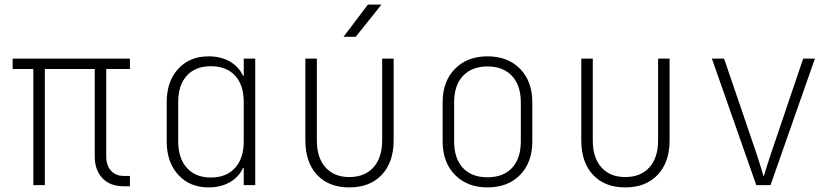

<svg xmlns="http://www.w3.org/2000/svg" viewBox="-20 -805 3640 835"><path d="M517 5Q459 5 425.5 -30Q392 -65 392 -125V-505H175V0H125V-505H35V-550H545V-505H442V-125Q442 -86 462.5 -63Q483 -40 517 -40H545V5Z M887 10Q805 10 755 -45Q705 -100 705 -190V-361Q705 -451 755 -505.5Q805 -560 887 -560Q940 -560 979.5 -537.5Q1019 -515 1037 -475H1040V-550H1090V0H1040V-75H1037Q1019 -35 979.5 -12.5Q940 10 887 10ZM897 -33Q965 -33 1002.5 -75Q1040 -117 1040 -190V-361Q1040 -435 1002.5 -476Q965 -517 897 -517Q830 -517 792.5 -476Q755 -435 755 -361V-190Q755 -117 792.5 -75Q830 -33 897 -33Z M1499 10Q1410 10 1359 -44.5Q1308 -99 1308 -194V-550H1358V-194Q1358 -119 1395.5 -77Q1433 -35 1499 -35Q1566 -35 1604 -77Q1642 -119 1642 -194V-550H1692V-194Q1692 -100 1640.5 -45Q1589 10 1499 10ZM1474 -645 1580 -785H1639L1527 -645Z M2100 10Q2012 10 1958.5 -44.5Q1905 -99 1905 -190V-360Q1905 -451 1958.5 -505.5Q2012 -560 2100 -560Q2189 -560 2242 -505.5Q2295 -451 2295 -360V-190Q2295 -99 2242 -44.5Q2189 10 2100 10ZM2100 -34Q2169 -34 2207 -75Q2245 -116 2245 -190V-360Q2245 -434 2206.5 -475Q2168 -516 2100 -516Q2032 -516 1993.5 -475Q1955 -434 1955 -360V-190Q1955 -116 1993 -75Q2031 -34 2100 -34Z M2699 10Q2610 10 2559 -44.5Q2508 -99 2508 -194V-550H2558V-194Q2558 -119 2595.5 -77Q2633 -35 2699 -35Q2766 -35 2804 -77Q2842 -119 2842 -194V-550H2892V-194Q2892 -100 2840.5 -45Q2789 10 2699 10Z M3269 0 3076 -550H3129L3269 -140Q3278 -113 3287 -83.5Q3296 -54 3301 -37Q3306 -54 3315.5 -83.5Q3325 -113 3334 -140L3473 -550H3524L3331 0Z"/></svg>

Font: NKDuy Mono Thin
Style: Regular
Weight: 100
Monospace: yes
Designer: NKDuy
Foundry: NKDuy
Version: Version 2.251; ttfautohint (v1.8.4.7-5d5b)